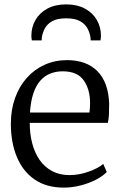

<svg xmlns="http://www.w3.org/2000/svg" viewBox="-20 -844 549 875"><path d="M270.5 11Q191.5 11 137.8 -26Q84 -63 56.8 -128.8Q29.5 -194.5 29.5 -280Q29.5 -344.5 48.8 -397.8Q68 -451 102.5 -489.5Q137 -528 183.8 -549Q230.5 -570 285.5 -570Q374 -570 424 -519.5Q474 -469 477.5 -372Q477.5 -343.5 476.5 -322Q475.5 -300.5 471.5 -284H115.5Q115.5 -233.5 127 -190Q138.5 -146.5 161.2 -114.2Q184 -82 218 -64Q252 -46 296.5 -46Q339.5 -46 383.5 -61.5Q427.5 -77 450.5 -97L466.5 -60Q447.5 -40.5 416.2 -24.5Q385 -8.5 347 1.2Q309 11 270.5 11ZM116.5 -331H387.5Q389 -339 389.8 -352.5Q390.5 -366 390.5 -375Q390.5 -436.5 361.5 -477.8Q332.5 -519 265.5 -519Q235.5 -519 209.8 -509Q184 -499 164.2 -477Q144.5 -455 132.2 -419Q120 -383 116.5 -331ZM281.5 -824Q331.5 -824 367 -804.8Q402.5 -785.5 421.2 -753.2Q440 -721 440 -681Q440 -676.5 439.5 -671Q439 -665.5 438 -660H393Q393 -662.5 393 -666.5Q393 -670.5 392 -675.5Q389 -694.5 378.8 -714.2Q368.5 -734 345.5 -747.2Q322.5 -760.5 281.5 -760.5Q240.5 -760.5 217.5 -747.2Q194.5 -734 184.2 -714.2Q174 -694.5 171 -675.5Q170.5 -670.5 170.2 -666.5Q170 -662.5 170 -660H125Q124 -665.5 123.5 -671Q123 -676.5 123 -681Q123 -721 141.8 -753.2Q160.5 -785.5 196 -804.8Q231.5 -824 281.5 -824Z"/></svg>

Font: Merriweather Light 18pt Light
Style: Regular
Weight: 300
Version: Version 2.100